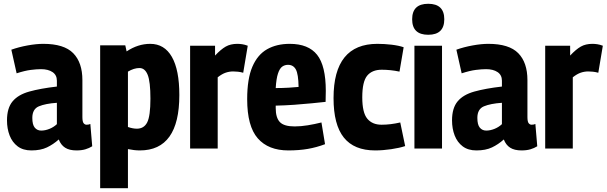

<svg xmlns="http://www.w3.org/2000/svg" viewBox="-20 -786 3212 1016"><path d="M17 -149Q17 -214 46.5 -249.5Q76 -285 135 -301.5Q194 -318 281 -328V-359Q281 -389 258 -404.5Q235 -420 197 -420Q174 -420 142.5 -416Q111 -412 68 -398L40 -523Q79 -537 125.5 -545.5Q172 -554 209 -554Q319 -554 367.5 -504.5Q416 -455 416 -362V-167Q416 -142 422.5 -134Q429 -126 438 -126Q450 -126 458 -130L468 -12Q452 -2 432 4Q412 10 385 10Q347 10 324.5 -4.5Q302 -19 291 -48Q262 -22 228.5 -6Q195 10 146 10Q102 10 73.5 -11.5Q45 -33 31 -69Q17 -105 17 -149ZM151 -162Q151 -126 164 -110.5Q177 -95 198 -95Q219 -95 241.5 -104Q264 -113 281 -129V-242Q221 -238 186 -223.5Q151 -209 151 -162Z M510 210V-546H643L650 -514Q710 -554 775 -554Q850 -554 889.5 -485Q929 -416 929 -283Q929 10 720 10Q691 10 657 3V210ZM704 -105Q742 -105 759 -138.5Q776 -172 776 -264Q776 -354 761.5 -390Q747 -426 718 -426Q689 -426 657 -407V-114Q683 -105 704 -105Z M1118 -544V-492Q1149 -525 1174.5 -539.5Q1200 -554 1236 -554Q1248 -554 1261.5 -552Q1275 -550 1291 -544L1267 -401Q1253 -405 1239 -406.5Q1225 -408 1214 -408Q1194 -408 1174.5 -401.5Q1155 -395 1132 -377V0H986V-544Z M1506 10Q1400 10 1344 -54Q1288 -118 1288 -261Q1288 -369 1315.5 -433Q1343 -497 1393.5 -525.5Q1444 -554 1513 -554Q1612 -554 1658 -496Q1704 -438 1704 -305Q1704 -296 1703.5 -278Q1703 -260 1703 -247Q1674 -244 1630.5 -239.5Q1587 -235 1536.5 -231.5Q1486 -228 1439 -227Q1439 -222 1439 -214Q1439 -163 1461 -140Q1483 -117 1539 -117Q1572 -117 1608.5 -123Q1645 -129 1681 -138L1700 -23Q1655 -6 1608.5 2Q1562 10 1506 10ZM1439 -320Q1474 -320 1508.5 -322Q1543 -324 1560 -326Q1559 -394 1545.5 -418.5Q1532 -443 1504 -443Q1487 -443 1473.5 -433.5Q1460 -424 1451 -397Q1442 -370 1439 -320Z M1745 -267Q1745 -554 1977 -554Q2014 -554 2052 -549.5Q2090 -545 2116 -536L2094 -407Q2047 -417 2000 -417Q1949 -417 1923 -385.5Q1897 -354 1897 -271Q1897 -190 1923.5 -158Q1950 -126 1999 -126Q2023 -126 2047.5 -129Q2072 -132 2098 -138L2124 -13Q2094 -3 2050 3.5Q2006 10 1965 10Q1854 10 1799.5 -58Q1745 -126 1745 -267Z M2246 -602Q2161 -602 2161 -684Q2161 -766 2246 -766Q2331 -766 2331 -684Q2331 -602 2246 -602ZM2173 0V-544H2319V0Z M2372 -149Q2372 -214 2401.5 -249.5Q2431 -285 2490 -301.5Q2549 -318 2636 -328V-359Q2636 -389 2613 -404.5Q2590 -420 2552 -420Q2529 -420 2497.5 -416Q2466 -412 2423 -398L2395 -523Q2434 -537 2480.5 -545.5Q2527 -554 2564 -554Q2674 -554 2722.5 -504.5Q2771 -455 2771 -362V-167Q2771 -142 2777.5 -134Q2784 -126 2793 -126Q2805 -126 2813 -130L2823 -12Q2807 -2 2787 4Q2767 10 2740 10Q2702 10 2679.5 -4.5Q2657 -19 2646 -48Q2617 -22 2583.5 -6Q2550 10 2501 10Q2457 10 2428.5 -11.5Q2400 -33 2386 -69Q2372 -105 2372 -149ZM2506 -162Q2506 -126 2519 -110.5Q2532 -95 2553 -95Q2574 -95 2596.5 -104Q2619 -113 2636 -129V-242Q2576 -238 2541 -223.5Q2506 -209 2506 -162Z M2997 -544V-492Q3028 -525 3053.5 -539.5Q3079 -554 3115 -554Q3127 -554 3140.5 -552Q3154 -550 3170 -544L3146 -401Q3132 -405 3118 -406.5Q3104 -408 3093 -408Q3073 -408 3053.5 -401.5Q3034 -395 3011 -377V0H2865V-544Z"/></svg>

Font: Georama SemiCondensed
Style: Bold
Weight: 700
Width: 4
Designer: Jean-Baptiste Levee
Foundry: Production Type
Version: Version 1.000